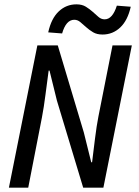

<svg xmlns="http://www.w3.org/2000/svg" viewBox="-20 -864 640 884"><path d="M21 0 152 -655H246L366 -254L400 -117H404Q407 -142 410.5 -170Q414 -198 417.5 -226.5Q421 -255 425 -281Q429 -307 433 -327L498 -655H587L456 0H363L242 -401L208 -539H204Q197 -488 189.5 -429Q182 -370 173 -323L110 0ZM452 -705Q426 -705 408.5 -715.5Q391 -726 376.5 -739Q362 -752 349.5 -762.5Q337 -773 322 -773Q284 -773 266 -710L202 -715Q216 -779 250.5 -811.5Q285 -844 332 -844Q358 -844 375.5 -833Q393 -822 407 -809.5Q421 -797 433.5 -786Q446 -775 462 -775Q498 -775 518 -838L582 -833Q568 -770 533.5 -737.5Q499 -705 452 -705Z"/></svg>

Font: Source Code Pro Medium
Style: Italic
Weight: 500
Italic angle: -11°
Monospace: yes
Designer: Paul D. Hunt, Teo Tuominen
Foundry: Adobe Systems Incorporated
Version: Version 1.050;PS 1.000;hotconv 16.6.51;makeotf.lib2.5.65220